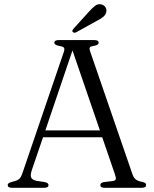

<svg xmlns="http://www.w3.org/2000/svg" viewBox="-20 -890 731 910"><path d="M210 -13Q210 0 190 0H36.5Q16.5 0 16.5 -13Q16.5 -17.5 19.8 -20.5Q23 -23.5 33.5 -27L56 -33.5Q69.5 -38.5 76 -47.5Q82.5 -56.5 90.5 -81.5L282 -642.5Q287 -656.5 283.8 -662.8Q280.5 -669 262.5 -672Q237.5 -676.5 237.5 -687.5Q237.5 -700 257.5 -700H427.5Q447.5 -700 447.5 -688Q447.5 -682 442.2 -678.2Q437 -674.5 423.5 -672.5Q408.5 -670 405.8 -665Q403 -660 406.5 -648.5L607.5 -65Q613 -48.5 622.8 -40.2Q632.5 -32 651.5 -28.5Q664 -26 668.2 -22.5Q672.5 -19 672.5 -13Q672.5 0 652.5 0H475.5Q455.5 0 455.5 -13Q455.5 -24 473 -27L514.5 -32Q528 -34 529 -41.5Q530 -49 524 -66L464.5 -239.5H184L131 -84.5Q123 -60 127.5 -49Q132 -38 152.5 -33L192.5 -27Q210 -23 210 -13ZM195 -272H453.5L323.5 -651ZM400.5 -833.5Q417.5 -852.5 431 -862.8Q444.5 -873 461 -869Q474.5 -865.5 480.5 -854.5Q486.5 -843.5 483.5 -832.5Q480 -818.5 468.2 -809.2Q456.5 -800 438.5 -791L341 -737Q331 -732 325 -738.5Q321.5 -742 323.2 -746Q325 -750 328 -753.5Z"/></svg>

Font: Fraunces 9pt Light
Style: Regular
Weight: 300
Version: Version 1.000;[0bf87f6ff]